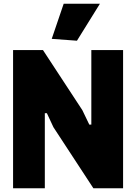

<svg xmlns="http://www.w3.org/2000/svg" viewBox="-20 -1008 729 1028"><path d="M257 -800 321 -988H515L392 -790ZM50 -740H210L421 -418L458 -341H469V-740H639V0H480L266 -327L231 -402H220V0H50Z"/></svg>

Font: Encode Sans Compressed
Style: Black
Weight: 900
Designer: Pablo Impallari, Andres Torresi
Foundry: Pablo Impallari, Andres Torresi
Version: Version 1.000; ttfautohint (v1.00) -l 8 -r 50 -G 200 -x 14 -